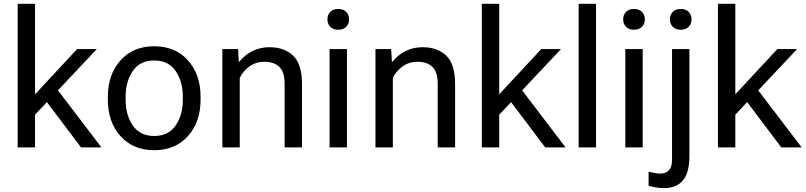

<svg xmlns="http://www.w3.org/2000/svg" viewBox="-20 -770 4208 1003"><path d="M72.3 0V-750H163.1V-277.3L382.8 -513.7H485.8L163.1 -170.9V0ZM403.3 0 203.1 -265.6 259.8 -328.1 509.8 0Z M543.5 -249V-264.6Q543.5 -380.9 609.4 -454.6Q675.3 -528.3 785.6 -528.3Q896 -528.3 961.9 -454.6Q1027.8 -380.9 1027.8 -264.6V-249Q1027.8 -132.8 961.9 -59.1Q896 14.6 785.6 14.6Q675.3 14.6 609.4 -59.1Q543.5 -132.8 543.5 -249ZM636.2 -264.6V-249Q636.2 -169.4 673.8 -114.5Q711.4 -59.6 785.6 -59.6Q859.9 -59.6 897.5 -114.5Q935.1 -169.4 935.1 -249V-264.6Q935.1 -344.2 897.5 -399.2Q859.9 -454.1 785.6 -454.1Q711.4 -454.1 673.8 -399.2Q636.2 -344.2 636.2 -264.6Z M1141.6 0V-513.7H1223.6L1227.5 -447.8H1230.5Q1258.3 -482.9 1298.6 -503.2Q1338.9 -523.4 1387.7 -523.4Q1465.3 -523.4 1511.5 -479.2Q1557.6 -435.1 1557.6 -331.5V0H1466.8V-332.5Q1466.8 -394 1439.2 -420.7Q1411.6 -447.3 1360.8 -447.3Q1317.4 -447.3 1284.2 -423.8Q1251 -400.4 1232.4 -363.3V0Z M1701.7 0V-513.7H1792.5V0ZM1690.4 -668.9Q1690.4 -691.9 1705.1 -707.5Q1719.7 -723.1 1747.1 -723.1Q1774.4 -723.1 1789.1 -707.5Q1803.7 -691.9 1803.7 -668.9Q1803.7 -646 1789.1 -630.4Q1774.4 -614.7 1747.1 -614.7Q1719.7 -614.7 1705.1 -630.4Q1690.4 -646 1690.4 -668.9Z M1941.4 0V-513.7H2023.4L2027.3 -447.8H2030.3Q2058.1 -482.9 2098.4 -503.2Q2138.7 -523.4 2187.5 -523.4Q2265.1 -523.4 2311.3 -479.2Q2357.4 -435.1 2357.4 -331.5V0H2266.6V-332.5Q2266.6 -394 2239 -420.7Q2211.4 -447.3 2160.6 -447.3Q2117.2 -447.3 2084 -423.8Q2050.8 -400.4 2032.2 -363.3V0Z M2497.1 0V-750H2587.9V-277.3L2807.6 -513.7H2910.6L2587.9 -170.9V0ZM2828.1 0 2627.9 -265.6 2684.6 -328.1 2934.6 0Z M3002.9 0V-750H3093.8V0Z M3246.6 0V-513.7H3337.4V0ZM3235.4 -668.9Q3235.4 -691.9 3250 -707.5Q3264.6 -723.1 3292 -723.1Q3319.3 -723.1 3334 -707.5Q3348.6 -691.9 3348.6 -668.9Q3348.6 -646 3334 -630.4Q3319.3 -614.7 3292 -614.7Q3264.6 -614.7 3250 -630.4Q3235.4 -646 3235.4 -668.9Z M3368.2 200.2V127Q3377.9 129.9 3396 133.3Q3414.1 136.7 3428.7 136.7Q3458 136.7 3474.4 119.6Q3490.7 102.5 3490.7 63.5V-513.7H3581.5V43.9Q3581.5 131.8 3547.6 172.4Q3513.7 212.9 3448.2 212.9Q3428.7 212.9 3404.5 208.7Q3380.4 204.6 3368.2 200.2ZM3479.5 -668.9Q3479.5 -691.9 3494.1 -707.5Q3508.8 -723.1 3536.1 -723.1Q3563.5 -723.1 3578.1 -707.5Q3592.8 -691.9 3592.8 -668.9Q3592.8 -646 3578.1 -630.4Q3563.5 -614.7 3536.1 -614.7Q3508.8 -614.7 3494.1 -630.4Q3479.5 -646 3479.5 -668.9Z M3730.5 0V-750H3821.3V-277.3L4041 -513.7H4144L3821.3 -170.9V0ZM4061.5 0 3861.3 -265.6 3918 -328.1 4168 0Z"/></svg>

Font: RobotoFlex
Style: Regular
Weight: 400
Designer: Berlow after Robertson
Foundry: Google
Version: Version 2.136